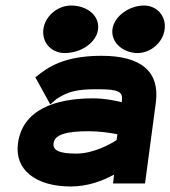

<svg xmlns="http://www.w3.org/2000/svg" viewBox="-20 -664 617 695"><path d="M478 -472C525 -472 570 -510 576 -558C582 -606 548 -644 501 -644C449 -644 393 -606 387 -558C381 -510 426 -472 478 -472ZM214 -472C274 -472 329 -510 335 -558C341 -606 297 -644 237 -644C189 -644 143 -606 137 -558C131 -510 166 -472 214 -472ZM108 -384 162 -286 185 -306C228 -334 261 -341 332 -341C408 -341 426 -333 421 -299V-294C397 -300 358 -308 317 -308C176 -308 61 -265 45 -145C32 -49 110 11 236 11C299 11 352 -10 393 -32L389 0H505L544 -292C559 -404 492 -462 348 -462C241 -462 177 -437 127 -399ZM174 -146C178 -177 221 -189 301 -189C340 -189 381 -183 405 -178L402 -157C381 -143 319 -108 256 -108C194 -108 170 -120 174 -146Z"/></svg>

Font: Charger
Style: HemiRT
Weight: 900
Designer: Jasper
Foundry: Cannot Into Space Fonts
Version: Version 0.99